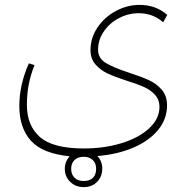

<svg xmlns="http://www.w3.org/2000/svg" viewBox="-20 -549 773 785"><path d="M507 -252Q559 -235 589.5 -221Q620 -207 641.5 -182Q663 -157 663 -118Q663 -63 627 -18.5Q591 26 526.5 54Q462 82 378 89Q398 109 398 141Q398 173 377 194.5Q356 216 322 216Q289 216 267 194.5Q245 173 245 141Q245 112 265 90Q154 79 106.5 26.5Q59 -26 59 -116Q59 -202 98 -290L121 -283Q105 -242 97.5 -203.5Q90 -165 90 -119Q90 -36 143 11Q196 58 323 58Q407 58 478 36Q549 14 590.5 -25Q632 -64 632 -112Q632 -141 614 -161Q596 -181 569.5 -193Q543 -205 498 -219Q449 -235 420 -248.5Q391 -262 370.5 -285.5Q350 -309 350 -344Q350 -394 378.5 -436.5Q407 -479 453.5 -504Q500 -529 551 -529Q617 -529 664 -488L647 -458Q605 -495 547 -495Q505 -495 466.5 -475Q428 -455 404.5 -420.5Q381 -386 381 -346Q381 -311 412 -292Q443 -273 507 -252ZM373 141Q373 118 359 105Q345 92 322 92Q299 92 285 105Q271 118 271 141Q271 164 284.5 177.5Q298 191 322 191Q347 191 360 178Q373 165 373 141Z"/></svg>

Font: FiraGO UltraLight
Style: Regular
Weight: 200
Designer: bBox Type
Foundry: bBox Type GmbH
Version: Version 1.001